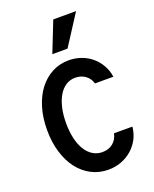

<svg xmlns="http://www.w3.org/2000/svg" viewBox="-177 -1078 954 1187"><g transform="rotate(-20 300.0 -485.0)"><path d="M435 -190Q427 -151 399 -128Q371 -105 329 -105Q295 -105 267 -122Q239 -139 219 -171.2Q199.1 -203.3 188.5 -248.5Q178 -293.7 178 -349.8Q178 -406 188.7 -451.1Q199.4 -496.1 218.5 -528Q237.6 -559.9 264.9 -577.5Q292.1 -595 326 -595Q364 -595 392 -575Q420 -555 430 -520H551Q545 -562 525 -597Q505 -632 475.5 -657Q446 -682 407.5 -696Q368.9 -710 325 -710Q265.1 -710 215.1 -683.5Q165 -657 128.9 -609.6Q92.8 -562.2 72.9 -495.9Q53 -429.6 53 -349.8Q53 -270 72.9 -204Q92.7 -138 128.8 -90.5Q164.9 -43 215.6 -16.5Q266.3 10 327 10Q373 10 412.5 -5Q452 -20 482.5 -46.5Q513 -73 532.5 -109.5Q552 -146 556 -190ZM473 -980H323L244 -780H344Z"/></g></svg>

Font: CommitMonoV143 ExtLt
Style: Regular
Weight: 200
Monospace: yes
Designer: Eigil Nikolajsen
Foundry: Eigil Nikolajsen
Version: Version 1.143